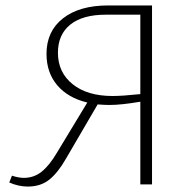

<svg xmlns="http://www.w3.org/2000/svg" viewBox="-20 -678 696 706"><path d="M378 -658H539V0H496V-304Q426 -292 382 -292Q367 -292 339 -294L224 -97Q194 -44 162 -18Q130 8 82 8Q48 8 14 -7L24 -32Q48 -24 68 -24Q105 -24 133.5 -47Q162 -70 189 -116L301 -301Q230 -318 190.5 -364.5Q151 -411 151 -480Q151 -563 211.5 -610.5Q272 -658 378 -658ZM394 -325Q430 -325 496 -332V-624H369Q284 -624 238.5 -587.5Q193 -551 193 -484Q193 -412 247 -368.5Q301 -325 394 -325Z"/></svg>

Font: EauTestInfant Light
Style: Regular
Weight: 300
Designer: Christian Thalmann (Catharsis Fonts)
Version: Version 0.001;PS 000.001;hotconv 1.0.88;makeotf.lib2.5.64775